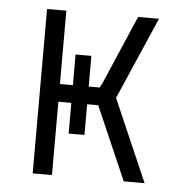

<svg xmlns="http://www.w3.org/2000/svg" viewBox="-43 -562 587 605"><g transform="rotate(5 250.0 -260.0)"><path d="M82 0V-520H143V-288H184V-385H234V-288H269L277 -304L370 -520H436L323 -260L436 0H370L269 -232H234V-135H184V-232H143V0Z"/></g></svg>

Font: Iosevka Custom Light
Style: Regular
Weight: 300
Monospace: yes
Designer: Belleve Invis
Foundry: Belleve Invis
Version: Version 27.3.5